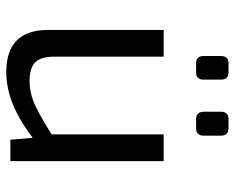

<svg xmlns="http://www.w3.org/2000/svg" viewBox="-88 -645 746 610"><g transform="rotate(90 285.0 -340.0)"><path d="M160 -487V-145Q159 -99 177 -80Q195 -61 237 -61Q278 -61 318.5 -80.5Q359 -100 416 -137L427 -78Q370 -33 316.5 -10Q263 13 208 13Q75 13 75 -121V-487ZM492 -487V0H424L416 -92L407 -107V-487ZM387 -693Q411 -693 411 -669V-614Q411 -590 387 -590H359Q335 -590 335 -614V-669Q335 -693 359 -693ZM210 -693Q233 -693 233 -669V-614Q233 -590 210 -590H181Q158 -590 158 -614V-669Q158 -693 181 -693Z"/></g></svg>

Font: Exo 2
Style: Regular
Weight: 400
Designer: Natanael Gama
Foundry: Natanael Gama
Version: Version 2.010